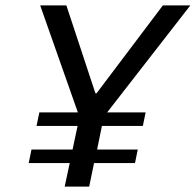

<svg xmlns="http://www.w3.org/2000/svg" viewBox="-20 -688 722 708"><path d="M218.5 0 237.1 -86.6H85.8L96.1 -136.6H247.6L266.1 -223.6H114.8L125.1 -273.6H267.1L128.2 -668H224.8L331.9 -343.8H335.9L580.5 -668H681.8L375.2 -273.6H517L506.8 -223.6H355.8L338.1 -136.6H488L477.8 -86.6H326.8L308.9 0Z"/></svg>

Font: Atkinson Hyperlegible Mono ExtraLight
Style: Italic
Weight: 200
Italic angle: -12°
Monospace: yes
Designer: Elliott Scott, Megan Eiswerth, Linus Boman, Theodore Petrosky, Letters from Sweden
Foundry: Applied Design Works, Letters from Sweden
Version: Version 2.001